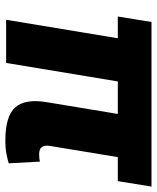

<svg xmlns="http://www.w3.org/2000/svg" viewBox="46 -632 589 721"><g transform="rotate(90 340.5 -271.5)"><path d="M508.3 2.9Q415.5 2.9 383.1 -34.4Q350.6 -71.8 363.3 -149.9L423.3 -512.7H585.4L528.3 -166.5Q524.4 -145 532 -134.5Q539.6 -124 559.6 -124Q570.3 -124 576.4 -124.8Q582.5 -125.5 586.9 -127L593.3 -9.8Q581.5 -5.9 559.3 -1.5Q537.1 2.9 508.3 2.9ZM54.2 0 139.2 -512.7H301.3L216.3 0ZM42 -419.4 62.5 -545.9H680.7L660.2 -419.4Z"/></g></svg>

Font: Inter ExtraBold
Style: Italic
Weight: 800
Italic angle: -9.3988°
Designer: Rasmus Andersson
Foundry: rsms
Version: Version 4.001;git-66647c0bb